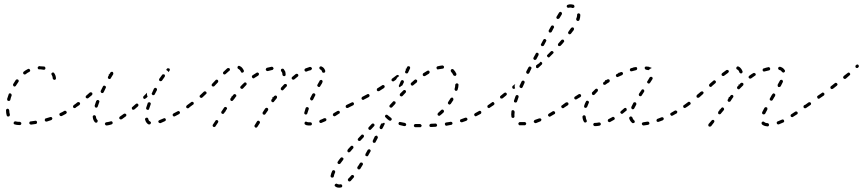

<svg xmlns="http://www.w3.org/2000/svg" viewBox="-20 -571 4010 892"><path d="M69 10H72Q75 10 77 8Q79 6 79 3Q79 1 79 0Q78 -1 77 -2Q76 -3 75 -4Q73 -5 72 -5H69Q60 -5 53 -7Q50 -8 47 -6Q44 -5 44 -2Q43 -1 43 1Q43 2 44 4Q45 5 46 6Q47 7 48 7Q58 10 69 10ZM149 4Q150 3 151 2Q152 0 152 -1Q152 -2 152 -4Q152 -7 149 -9Q147 -11 144 -10Q133 -9 123 -7Q119 -7 118 -5Q116 -2 116 1Q116 2 117 4Q118 5 119 6Q120 7 121 7Q123 8 124 8Q135 6 146 5Q147 4 149 4ZM222 -17Q224 -19 223 -22Q222 -25 219 -27Q216 -28 213 -27Q203 -24 193 -21Q192 -20 190 -20Q189 -19 189 -17Q188 -16 188 -15Q187 -13 188 -12Q189 -9 191 -7Q194 -6 197 -6Q208 -9 218 -13Q221 -14 222 -17ZM15 -30Q17 -29 20 -30Q23 -30 25 -33Q26 -36 26 -39Q23 -48 23 -58Q22 -62 20 -64Q18 -66 15 -66Q13 -65 12 -65Q11 -64 10 -63Q9 -62 8 -61Q8 -59 8 -58Q8 -45 11 -35Q12 -32 15 -30ZM288 -44Q289 -45 290 -47Q290 -48 290 -50Q290 -51 289 -52Q288 -55 285 -56Q282 -57 279 -56Q270 -50 260 -46Q257 -45 256 -42Q255 -39 257 -36Q258 -33 261 -32Q264 -31 267 -32Q277 -37 286 -42Q288 -43 288 -44ZM335 -76Q336 -79 334 -81Q333 -83 332 -83Q331 -84 329 -84Q328 -85 326 -84Q325 -84 324 -83L322 -82Q320 -80 319 -77Q319 -74 320 -72Q321 -70 323 -70Q324 -69 325 -69Q327 -68 328 -69Q330 -69 331 -70L332 -71Q335 -73 335 -76ZM14 -105Q16 -103 19 -102Q20 -102 22 -102Q23 -102 25 -103Q26 -104 27 -105Q28 -106 28 -107Q30 -117 34 -127Q35 -130 33 -133Q32 -136 29 -137Q28 -137 26 -137Q25 -137 23 -137Q22 -136 21 -135Q20 -134 20 -132Q16 -122 13 -111Q13 -108 14 -105ZM41 -175Q41 -172 44 -170Q45 -169 47 -169Q48 -169 50 -169Q51 -170 52 -171Q54 -172 54 -173Q60 -182 66 -191Q66 -192 67 -193Q67 -195 67 -196Q67 -198 66 -199Q65 -200 64 -201Q61 -203 58 -202Q55 -202 53 -199Q47 -190 41 -180Q40 -178 41 -175ZM232 -231Q231 -234 228 -234Q224 -235 222 -233Q219 -232 219 -229Q218 -226 220 -223Q223 -218 224 -214Q225 -210 225 -207Q225 -204 228 -202Q230 -200 233 -200Q236 -200 238 -202Q240 -204 240 -207Q240 -212 238 -219Q236 -225 232 -231ZM87 -233Q87 -230 89 -228Q89 -227 91 -226Q92 -225 93 -225Q95 -225 96 -225Q98 -225 99 -226Q107 -233 116 -237Q119 -239 120 -241Q121 -244 119 -247Q118 -250 115 -251Q112 -252 109 -250Q99 -245 90 -238Q88 -236 87 -233ZM162 -264Q159 -263 157 -261Q155 -259 155 -256Q155 -253 157 -251Q159 -248 163 -249Q165 -249 168 -249Q175 -248 182 -247Q185 -246 188 -248Q191 -250 191 -253Q191 -254 191 -256Q191 -257 190 -258Q189 -260 188 -261Q187 -261 185 -262Q177 -263 168 -263Q165 -264 162 -264Z M503 3Q504 0 503 -3Q503 -4 502 -5Q501 -6 499 -7Q498 -8 496 -8Q495 -8 494 -7Q483 -4 474 -3Q473 -3 471 -2Q470 -1 469 0Q468 1 468 2Q467 4 467 5Q468 8 470 10Q473 12 476 12Q486 11 498 7Q501 6 503 3ZM660 -2Q663 3 670 7Q672 7 673 7Q675 7 676 7Q677 6 679 5Q680 4 680 3Q682 0 681 -3Q679 -6 677 -7Q673 -9 672 -11Q671 -11 671 -12Q671 -12 671 -12Q671 -12 671 -13Q671 -13 671 -13Q669 -16 669 -19Q668 -22 665 -24Q663 -25 660 -24Q657 -24 655 -21Q653 -18 654 -15Q655 -11 657 -7Q658 -5 660 -2ZM750 -12Q751 -15 750 -18Q750 -19 748 -20Q747 -21 746 -22Q745 -22 743 -22Q742 -22 740 -21Q730 -17 721 -13Q718 -12 716 -9Q715 -7 716 -4Q717 -2 718 -1Q719 0 720 0Q722 1 723 1Q725 1 726 1Q735 -3 746 -8Q749 -9 750 -12ZM427 -1Q430 -1 432 -3Q433 -4 433 -6Q434 -7 434 -9Q434 -10 434 -11Q433 -13 432 -14Q426 -20 426 -29Q425 -32 423 -34Q420 -36 417 -36Q416 -35 415 -35Q413 -34 412 -33Q411 -32 411 -30Q410 -29 411 -27Q412 -13 421 -3Q423 -1 427 -1ZM566 -32Q567 -33 567 -35Q567 -36 567 -38Q566 -39 566 -40Q564 -43 561 -43Q558 -44 555 -42Q546 -35 538 -30Q536 -29 536 -28Q535 -27 534 -25Q534 -24 534 -22Q535 -21 535 -19Q537 -17 540 -16Q543 -16 546 -17Q555 -23 564 -30Q565 -31 566 -32ZM816 -46Q817 -49 815 -51Q814 -53 813 -54Q812 -54 811 -55Q809 -55 808 -55Q806 -55 805 -54Q796 -49 786 -44Q785 -43 784 -42Q783 -41 782 -39Q782 -38 782 -36Q782 -35 783 -34Q785 -31 787 -30Q790 -29 793 -31Q803 -36 812 -41Q815 -43 816 -46ZM660 -64Q661 -62 664 -61Q666 -60 667 -61Q669 -61 670 -61Q671 -62 672 -63Q673 -65 673 -66Q676 -75 680 -86Q681 -89 680 -92Q678 -95 675 -96Q674 -96 672 -96Q671 -96 670 -95Q668 -95 667 -94Q666 -93 666 -91Q662 -80 659 -70Q658 -67 660 -64ZM623 -80Q623 -81 623 -82Q623 -84 623 -85Q622 -87 621 -88Q619 -90 616 -90Q613 -90 611 -88Q603 -81 595 -74Q594 -73 593 -72Q592 -70 592 -69Q592 -67 593 -66Q593 -64 594 -63Q596 -61 599 -61Q602 -61 605 -63Q613 -70 621 -77Q622 -78 623 -80ZM862 -76Q863 -79 861 -81Q860 -83 859 -83Q858 -84 856 -84Q855 -85 853 -84Q852 -84 851 -83L848 -81Q845 -79 845 -76Q844 -73 846 -71Q847 -70 848 -69Q849 -68 851 -68Q852 -67 854 -68Q855 -68 857 -69L859 -71Q862 -73 862 -76ZM351 -86Q352 -87 352 -88Q352 -90 352 -91Q352 -93 351 -94Q349 -96 346 -97Q343 -97 340 -96Q332 -89 323 -83Q320 -81 320 -78Q319 -75 321 -73Q323 -70 326 -70Q329 -69 331 -71Q340 -77 349 -83Q350 -84 351 -86ZM421 -75Q422 -72 425 -71Q428 -70 431 -72Q433 -73 434 -76Q437 -86 441 -96Q442 -98 442 -99Q442 -101 441 -102Q441 -103 440 -104Q439 -105 437 -106Q434 -107 431 -106Q429 -104 427 -102Q423 -91 420 -81Q419 -78 421 -75ZM650 -112Q648 -112 647 -113Q645 -116 645 -119Q645 -122 647 -124Q655 -132 662 -139Q662 -140 662 -140Q663 -140 663 -140Q663 -139 663 -138Q662 -132 664 -126Q665 -124 666 -122Q663 -119 660 -116Q660 -116 660 -116Q656 -114 653 -111Q653 -111 653 -111Q653 -111 653 -111Q651 -111 650 -112ZM409 -132Q409 -133 409 -134Q410 -136 409 -137Q409 -139 408 -140Q406 -142 402 -142Q399 -143 397 -141Q389 -134 381 -127Q380 -126 379 -125Q378 -123 378 -122Q378 -120 378 -119Q379 -117 380 -116Q382 -114 385 -114Q388 -113 390 -115Q399 -122 407 -129Q408 -130 409 -132ZM685 -134Q687 -131 689 -129Q691 -129 692 -129Q694 -129 695 -129Q696 -130 698 -131Q699 -132 699 -133Q704 -143 709 -152Q710 -155 709 -158Q708 -161 705 -162Q704 -163 702 -163Q701 -163 700 -163Q698 -162 697 -161Q696 -160 695 -159Q690 -149 686 -139Q684 -137 685 -134ZM448 -144Q449 -141 452 -139Q455 -138 458 -139Q460 -140 462 -143Q466 -152 471 -162Q473 -165 472 -168Q471 -171 468 -172Q465 -174 462 -173Q459 -172 458 -169Q453 -159 448 -149Q447 -147 448 -144ZM719 -202Q719 -201 719 -199Q719 -198 720 -197Q721 -196 722 -195Q725 -193 728 -194Q731 -194 733 -197Q737 -203 745 -214Q746 -215 746 -217Q747 -218 746 -220Q746 -221 746 -222Q745 -224 744 -225Q741 -226 738 -226Q735 -226 733 -223Q725 -212 720 -205Q719 -204 719 -202ZM485 -226Q485 -224 486 -222L482 -215Q481 -212 481 -209Q482 -206 485 -205Q488 -203 491 -204Q494 -205 495 -208L506 -226Q507 -229 506 -232Q506 -235 503 -237Q500 -238 497 -237Q494 -236 493 -234L488 -226Q487 -226 485 -226ZM760 -254Q763 -254 766 -253Q767 -252 768 -251Q769 -249 769 -248Q769 -246 769 -245Q768 -243 767 -242Q765 -239 763 -236Q761 -240 757 -243Q754 -245 752 -246Q753 -248 755 -251Q757 -254 760 -254Z M1188 -2Q1188 -3 1187 -5Q1187 -6 1186 -7Q1185 -9 1184 -9Q1181 -11 1178 -10Q1175 -9 1174 -7L1163 11Q1162 12 1162 13Q1162 15 1162 16Q1163 18 1164 19Q1164 20 1166 21Q1168 23 1171 22Q1174 21 1176 18L1187 1Q1187 0 1188 -2ZM994 -5Q995 -6 994 -7Q994 -9 993 -10Q992 -11 991 -12Q989 -14 985 -13Q982 -13 981 -10Q973 1 969 8Q967 10 968 13Q968 16 971 18Q972 19 973 19Q975 20 976 19Q978 19 979 18Q980 18 981 16Q986 9 993 -2Q994 -3 994 -5ZM1422 12Q1424 12 1425 11Q1426 11 1427 10Q1428 8 1429 7Q1429 6 1429 4Q1429 1 1427 -1Q1424 -3 1421 -3Q1417 -3 1413 -3Q1409 -3 1407 -4Q1404 -6 1401 -6Q1398 -6 1396 -3Q1395 -2 1395 -1Q1394 1 1395 2Q1395 4 1395 5Q1396 6 1397 7Q1403 12 1413 12Q1418 12 1422 12ZM1496 -12Q1497 -15 1496 -18Q1496 -19 1494 -20Q1493 -21 1492 -22Q1491 -22 1489 -22Q1488 -22 1486 -22Q1477 -17 1468 -14Q1465 -13 1464 -10Q1462 -7 1464 -4Q1464 -3 1465 -2Q1466 -1 1467 0Q1469 0 1470 0Q1472 1 1473 0Q1482 -4 1492 -8Q1495 -9 1496 -12ZM1559 -47Q1559 -50 1558 -53Q1557 -54 1556 -55Q1555 -56 1553 -56Q1552 -57 1550 -56Q1549 -56 1547 -55Q1538 -50 1530 -45Q1529 -44 1528 -43Q1527 -42 1527 -40Q1526 -39 1526 -37Q1527 -36 1527 -35Q1529 -32 1532 -31Q1535 -30 1538 -32Q1546 -37 1555 -43Q1558 -44 1559 -47ZM1226 -61Q1226 -63 1226 -64Q1225 -66 1225 -67Q1224 -68 1223 -69Q1220 -71 1217 -70Q1214 -69 1212 -67L1201 -50Q1199 -47 1200 -44Q1200 -41 1203 -39Q1206 -38 1209 -38Q1212 -39 1213 -41L1225 -58Q1225 -60 1226 -61ZM1394 -43Q1396 -40 1399 -39Q1400 -39 1402 -39Q1403 -39 1405 -40Q1406 -41 1407 -42Q1408 -43 1408 -45Q1411 -53 1414 -63Q1415 -65 1415 -66Q1415 -68 1414 -69Q1414 -70 1413 -71Q1411 -72 1410 -73Q1407 -74 1404 -73Q1401 -72 1400 -69Q1396 -58 1394 -49Q1393 -46 1394 -43ZM1027 -52Q1028 -53 1028 -54Q1028 -54 1028 -55L1033 -63Q1035 -65 1035 -68Q1034 -72 1031 -73Q1029 -75 1026 -74Q1023 -74 1021 -71L1009 -53Q1007 -51 1008 -48Q1008 -45 1011 -43Q1012 -42 1014 -42Q1015 -41 1017 -42Q1018 -42 1019 -43Q1021 -44 1021 -45L1026 -52Q1027 -52 1027 -52ZM1600 -73Q1601 -74 1601 -76Q1602 -77 1601 -79Q1601 -80 1600 -81Q1598 -84 1595 -84Q1592 -85 1590 -83H1589Q1588 -82 1587 -81Q1586 -79 1586 -78Q1586 -77 1586 -75Q1586 -74 1587 -72Q1589 -70 1592 -69Q1595 -69 1598 -70V-71Q1599 -72 1600 -73ZM880 -89Q881 -93 879 -95Q878 -96 877 -97Q876 -98 874 -98Q873 -98 871 -98Q870 -98 869 -97Q859 -90 850 -83Q848 -82 848 -81Q847 -80 847 -78Q846 -77 847 -75Q847 -74 848 -73Q850 -70 853 -70Q856 -69 858 -71Q868 -78 877 -85Q880 -86 880 -89ZM1267 -118Q1267 -119 1267 -121Q1267 -122 1266 -124Q1266 -125 1264 -126Q1263 -127 1262 -127Q1260 -128 1259 -127Q1257 -127 1256 -126Q1255 -126 1254 -125Q1252 -122 1249 -119Q1247 -119 1245 -119Q1245 -119 1245 -118Q1245 -118 1245 -118Q1245 -116 1246 -114Q1244 -111 1241 -108Q1240 -106 1240 -103Q1240 -100 1243 -98Q1244 -97 1246 -96Q1247 -96 1249 -96Q1250 -97 1251 -97Q1253 -98 1253 -99Q1260 -108 1266 -115Q1267 -117 1267 -118ZM1078 -124Q1078 -126 1078 -127Q1078 -129 1077 -130Q1076 -131 1075 -132Q1073 -134 1069 -134Q1066 -133 1064 -131Q1062 -127 1059 -124Q1057 -124 1056 -124Q1056 -122 1056 -121Q1054 -117 1051 -114Q1050 -112 1050 -111Q1050 -109 1050 -108Q1050 -107 1051 -105Q1051 -104 1053 -103Q1055 -101 1058 -102Q1061 -102 1063 -105Q1070 -113 1076 -122Q1077 -123 1078 -124ZM1421 -110Q1422 -107 1425 -105Q1426 -105 1428 -104Q1429 -104 1430 -105Q1432 -105 1433 -106Q1434 -107 1435 -109Q1439 -117 1444 -127Q1446 -129 1445 -132Q1444 -135 1441 -137Q1440 -137 1438 -138Q1437 -138 1435 -137Q1434 -137 1433 -136Q1432 -135 1431 -134Q1426 -124 1421 -115Q1420 -113 1421 -110ZM939 -136Q940 -137 940 -139Q940 -140 939 -142Q939 -143 938 -144Q936 -146 933 -147Q930 -147 927 -145Q919 -137 910 -129Q909 -128 908 -127Q907 -126 907 -124Q907 -123 908 -121Q908 -120 909 -119Q911 -117 914 -116Q917 -116 920 -118Q929 -126 937 -134Q938 -135 939 -136ZM1313 -171Q1313 -172 1313 -174Q1313 -175 1313 -177Q1312 -178 1311 -179Q1309 -181 1306 -181Q1302 -181 1300 -179Q1293 -172 1286 -164Q1285 -163 1285 -161Q1284 -160 1284 -158Q1285 -157 1285 -155Q1286 -154 1287 -153Q1289 -151 1292 -151Q1295 -151 1297 -154Q1304 -161 1311 -169Q1312 -170 1313 -171ZM1126 -181Q1126 -184 1124 -186Q1123 -187 1122 -188Q1120 -188 1119 -188Q1117 -188 1116 -188Q1115 -187 1114 -186Q1106 -179 1098 -170Q1096 -168 1096 -165Q1096 -162 1099 -160Q1101 -158 1104 -158Q1107 -158 1109 -160Q1117 -168 1124 -176Q1126 -178 1126 -181ZM1463 -192 1455 -178Q1454 -177 1454 -175Q1454 -174 1454 -172Q1455 -171 1456 -170Q1457 -168 1458 -168Q1461 -166 1464 -167Q1467 -168 1468 -171L1476 -184Q1477 -187 1478 -189Q1479 -192 1479 -194Q1478 -197 1475 -199Q1473 -200 1472 -200Q1470 -200 1469 -199Q1468 -199 1467 -198Q1465 -197 1465 -196Q1464 -194 1463 -192ZM994 -193Q994 -197 992 -199Q990 -201 986 -201Q983 -201 981 -198Q973 -189 965 -181Q964 -180 964 -179Q963 -178 963 -176Q963 -175 964 -173Q964 -172 965 -171Q968 -169 971 -169Q974 -169 976 -171Q984 -179 992 -188Q994 -190 994 -193ZM1365 -217Q1366 -218 1366 -219Q1366 -221 1366 -222Q1366 -224 1365 -225Q1363 -228 1360 -228Q1357 -229 1354 -227Q1346 -221 1338 -214Q1337 -213 1336 -212Q1335 -210 1335 -209Q1335 -207 1335 -206Q1336 -205 1337 -203Q1339 -201 1342 -201Q1345 -200 1347 -202Q1355 -209 1363 -215Q1364 -215 1365 -217ZM1183 -225Q1184 -228 1182 -231Q1180 -233 1177 -234Q1174 -235 1172 -233Q1163 -227 1153 -221Q1151 -219 1150 -216Q1150 -213 1152 -210Q1153 -209 1154 -208Q1155 -207 1157 -207Q1158 -207 1160 -207Q1161 -208 1162 -209Q1171 -215 1180 -220Q1182 -222 1183 -225ZM1292 -225Q1292 -222 1294 -220Q1297 -217 1300 -217Q1301 -217 1303 -218Q1304 -218 1305 -219Q1306 -220 1307 -222Q1307 -223 1307 -225Q1307 -225 1307 -225Q1307 -232 1305 -239Q1302 -245 1298 -250Q1296 -252 1293 -252Q1289 -252 1287 -250Q1285 -248 1285 -245Q1285 -241 1287 -239Q1292 -234 1292 -225Q1292 -225 1292 -225ZM1048 -246Q1049 -250 1047 -252Q1045 -255 1042 -255Q1039 -255 1036 -254Q1028 -247 1018 -237Q1016 -235 1016 -232Q1016 -229 1018 -227Q1020 -225 1023 -225Q1026 -225 1028 -227Q1038 -236 1045 -242Q1048 -243 1048 -246ZM1476 -239Q1476 -237 1477 -236Q1478 -235 1479 -234Q1481 -233 1482 -233Q1484 -233 1485 -233Q1487 -233 1488 -234Q1489 -235 1490 -236Q1491 -237 1491 -239Q1491 -240 1491 -242Q1489 -249 1485 -254Q1481 -259 1474 -262Q1473 -263 1471 -263Q1470 -263 1468 -262Q1467 -262 1466 -261Q1465 -260 1464 -258Q1463 -255 1464 -253Q1465 -250 1468 -248Q1471 -247 1473 -245Q1475 -242 1476 -239ZM1100 -236Q1101 -234 1102 -234Q1104 -233 1105 -233Q1107 -233 1108 -234Q1111 -235 1112 -237Q1114 -240 1113 -243Q1110 -250 1105 -256Q1101 -261 1094 -264Q1091 -266 1088 -265Q1085 -264 1084 -261Q1083 -259 1083 -258Q1083 -256 1084 -255Q1084 -254 1085 -252Q1086 -251 1087 -251Q1095 -247 1099 -238Q1099 -237 1100 -236ZM1428 -249Q1430 -252 1429 -255Q1428 -256 1427 -257Q1426 -258 1425 -259Q1424 -260 1422 -260Q1421 -260 1419 -260Q1409 -257 1399 -253Q1396 -251 1395 -249Q1394 -246 1395 -243Q1396 -241 1397 -240Q1398 -239 1399 -239Q1401 -238 1402 -238Q1404 -238 1405 -239Q1414 -243 1424 -245Q1426 -246 1428 -249ZM1249 -249Q1251 -251 1251 -254Q1250 -257 1248 -259Q1245 -261 1242 -261Q1231 -259 1220 -256Q1217 -255 1216 -252Q1214 -249 1215 -246Q1216 -243 1219 -242Q1222 -240 1225 -241Q1235 -244 1245 -246Q1248 -246 1249 -249Z M1551 285Q1549 285 1546 283Q1545 282 1543 282Q1542 282 1540 283Q1539 283 1538 284Q1537 285 1536 286Q1534 289 1535 292Q1536 295 1539 296Q1543 299 1547 300Q1552 301 1556 301Q1560 301 1564 300Q1566 300 1567 299Q1568 298 1569 297Q1570 296 1570 294Q1570 293 1570 291Q1569 288 1567 286Q1564 285 1561 285Q1558 286 1556 286Q1554 286 1551 285ZM1596 265Q1596 268 1599 270Q1600 271 1601 272Q1602 272 1604 272Q1605 272 1607 271Q1608 271 1609 270Q1616 263 1623 254Q1624 253 1625 251Q1625 250 1625 248Q1625 247 1624 246Q1623 244 1622 243Q1620 241 1617 242Q1614 242 1612 244Q1605 253 1598 259Q1596 262 1596 265ZM1537 227Q1537 226 1537 224Q1536 223 1535 222Q1534 221 1533 220Q1530 219 1527 220Q1524 221 1523 224Q1518 235 1516 245Q1515 248 1517 251Q1519 254 1522 254Q1524 254 1525 254Q1526 254 1528 253Q1529 252 1530 251Q1531 250 1531 248Q1532 240 1537 230Q1537 229 1537 227ZM1640 210Q1641 213 1643 215Q1644 216 1646 216Q1647 216 1649 216Q1650 216 1652 215Q1653 214 1654 213Q1659 204 1665 195Q1667 193 1666 190Q1665 186 1663 185Q1661 184 1660 184Q1658 184 1657 184Q1655 184 1654 185Q1653 186 1652 187Q1647 196 1641 204Q1639 207 1640 210ZM1575 170Q1576 168 1576 167Q1576 165 1575 164Q1574 163 1573 162Q1570 160 1567 160Q1564 160 1562 163Q1555 171 1550 179Q1549 181 1548 182Q1548 184 1548 185Q1549 186 1549 188Q1550 189 1551 190Q1554 192 1557 191Q1560 191 1562 188Q1567 181 1574 172Q1575 171 1575 170ZM1677 150Q1678 153 1681 154Q1682 155 1684 155Q1685 155 1687 155Q1688 155 1689 154Q1690 153 1691 151L1701 133Q1703 131 1702 128Q1701 125 1698 123Q1696 122 1693 123Q1690 123 1688 126L1678 144Q1677 147 1677 150ZM1608 133 1620 119Q1623 117 1622 113Q1622 110 1620 108Q1618 106 1615 106Q1611 106 1609 109L1596 123V124Q1595 125 1594 127Q1594 128 1594 129Q1594 131 1594 132Q1595 134 1596 135Q1598 137 1601 137Q1605 136 1607 134ZM1712 88Q1712 90 1715 92Q1717 93 1718 93Q1720 93 1721 92Q1722 92 1724 91Q1725 90 1725 89L1735 70Q1736 68 1735 65Q1734 62 1732 60Q1730 60 1729 59Q1727 59 1726 60Q1724 60 1723 61Q1722 62 1721 63L1712 82Q1711 85 1712 88ZM1671 62Q1671 58 1669 56Q1666 54 1663 54Q1660 54 1658 57L1644 72Q1642 74 1642 77Q1642 80 1644 82Q1647 84 1650 84Q1653 84 1655 82L1669 67Q1671 65 1671 62ZM1720 10Q1720 7 1718 5Q1717 4 1715 3Q1714 3 1713 3Q1711 3 1710 3Q1708 4 1707 5L1693 20Q1691 22 1691 25Q1691 28 1693 30Q1696 33 1699 33Q1702 32 1704 30L1718 15Q1720 13 1720 10ZM1745 16 1744 18Q1743 21 1744 24Q1745 27 1747 28Q1749 29 1750 29Q1752 29 1753 29Q1755 28 1756 27Q1757 26 1757 25L1759 22L1767 6Q1767 5 1767 4Q1767 2 1767 1Q1765 0 1764 -1Q1762 0 1760 1Q1756 3 1751 3ZM1922 20H1931Q1933 20 1934 20Q1935 19 1936 18Q1937 17 1938 16Q1939 14 1939 13Q1939 10 1936 8Q1934 5 1931 5H1922Q1916 5 1910 5Q1909 5 1907 6Q1906 6 1905 7Q1904 8 1903 10Q1903 11 1903 12Q1902 16 1905 18Q1907 20 1910 20Q1916 20 1922 20ZM2006 17Q2008 17 2009 16Q2010 14 2010 13Q2011 12 2011 10Q2010 7 2008 5Q2006 3 2003 3Q1993 4 1982 4Q1980 4 1979 5Q1978 6 1977 7Q1976 8 1975 9Q1975 11 1975 12Q1975 14 1975 15Q1976 16 1977 17Q1978 18 1980 19Q1981 19 1982 19Q1993 19 2004 18Q2005 18 2006 17ZM1864 14Q1866 12 1867 9Q1867 7 1867 6Q1866 4 1865 3Q1865 2 1863 1Q1862 0 1861 0Q1850 -2 1841 -4Q1838 -5 1835 -4Q1832 -2 1832 1Q1831 2 1831 4Q1832 5 1832 6Q1833 8 1834 9Q1835 10 1837 10Q1847 13 1858 15Q1861 15 1864 14ZM2081 6Q2083 4 2082 1Q2082 -1 2081 -2Q2080 -3 2079 -4Q2078 -5 2076 -5Q2075 -6 2073 -5Q2063 -3 2053 -2Q2050 -2 2048 1Q2046 3 2047 7Q2047 8 2048 9Q2048 11 2049 11Q2051 12 2052 13Q2054 13 2055 13Q2066 11 2076 9Q2079 9 2081 6ZM2149 -12Q2150 -13 2151 -14Q2152 -15 2152 -17Q2152 -18 2151 -20Q2150 -23 2147 -24Q2144 -25 2141 -24Q2132 -20 2122 -17Q2121 -17 2119 -16Q2118 -15 2118 -14Q2117 -12 2117 -11Q2117 -9 2117 -8Q2118 -5 2121 -4Q2124 -2 2127 -3Q2137 -6 2147 -10Q2148 -11 2149 -12ZM1794 -10Q1797 -11 1798 -13Q1799 -15 1800 -16Q1800 -18 1800 -19Q1799 -21 1798 -22Q1798 -23 1796 -24Q1788 -30 1781 -36Q1779 -38 1776 -38Q1773 -39 1771 -36Q1770 -35 1769 -34Q1769 -33 1769 -31Q1768 -30 1769 -28Q1770 -27 1771 -26Q1778 -18 1788 -11Q1791 -10 1794 -10ZM2215 -44Q2216 -46 2216 -47Q2216 -48 2216 -50Q2216 -51 2215 -53Q2214 -55 2211 -56Q2208 -57 2205 -55Q2196 -50 2187 -45Q2186 -44 2185 -43Q2184 -42 2183 -41Q2183 -39 2183 -38Q2183 -36 2184 -35Q2185 -32 2188 -31Q2191 -30 2194 -32Q2203 -37 2213 -42Q2214 -43 2215 -44ZM2013 -41Q2012 -38 2014 -36Q2015 -34 2017 -34Q2018 -33 2019 -33Q2021 -33 2022 -33Q2024 -34 2025 -35Q2033 -41 2041 -49Q2042 -50 2042 -51Q2043 -53 2043 -54Q2043 -56 2042 -57Q2042 -58 2041 -59Q2039 -62 2035 -62Q2032 -62 2030 -60Q2023 -53 2015 -46Q2013 -44 2013 -41ZM2259 -76Q2260 -79 2258 -81Q2257 -83 2256 -83Q2255 -84 2253 -84Q2252 -85 2250 -84Q2249 -84 2248 -83H2247Q2245 -81 2244 -78Q2244 -75 2245 -72Q2246 -71 2248 -70Q2249 -70 2250 -69Q2252 -69 2253 -69Q2255 -70 2256 -71Q2259 -73 2259 -76ZM1624 -86Q1625 -89 1624 -92Q1623 -93 1622 -94Q1621 -95 1620 -96Q1618 -96 1617 -96Q1615 -96 1614 -95L1591 -84Q1588 -82 1587 -79Q1586 -76 1587 -74Q1588 -72 1589 -71Q1590 -70 1592 -70Q1593 -69 1595 -70Q1596 -70 1597 -70L1621 -82Q1623 -83 1624 -86ZM1818 -94Q1818 -97 1816 -99Q1815 -100 1813 -100Q1812 -101 1810 -101Q1809 -101 1807 -100Q1806 -100 1805 -98L1791 -83Q1789 -81 1789 -78Q1789 -75 1791 -73Q1793 -72 1794 -71Q1795 -71 1797 -71Q1798 -71 1800 -71Q1801 -72 1802 -73L1816 -88Q1818 -90 1818 -94ZM2061 -94Q2060 -93 2061 -91Q2061 -90 2062 -89Q2063 -87 2064 -87Q2066 -85 2069 -85Q2072 -86 2074 -88Q2080 -97 2086 -106Q2087 -109 2086 -112Q2086 -115 2083 -117Q2082 -117 2080 -118Q2079 -118 2077 -117Q2076 -117 2075 -116Q2073 -115 2073 -114Q2068 -105 2062 -97Q2061 -96 2061 -94ZM1695 -122Q1696 -123 1697 -125Q1697 -126 1697 -127Q1697 -129 1696 -130Q1695 -133 1692 -134Q1689 -135 1686 -133L1663 -121Q1660 -119 1660 -116Q1659 -113 1660 -111Q1662 -108 1665 -107Q1668 -106 1670 -108L1693 -120Q1694 -121 1695 -122ZM1866 -143Q1867 -144 1866 -146Q1866 -147 1866 -148Q1865 -150 1864 -151Q1862 -153 1859 -153Q1856 -153 1854 -151Q1846 -143 1839 -136Q1837 -133 1837 -130Q1837 -127 1840 -125Q1842 -123 1845 -123Q1848 -123 1850 -125Q1857 -133 1864 -140Q1865 -141 1866 -143ZM1767 -167Q1768 -170 1766 -173Q1764 -175 1761 -176Q1758 -177 1756 -175Q1745 -168 1734 -161Q1731 -160 1731 -157Q1730 -154 1731 -151Q1733 -148 1736 -147Q1739 -147 1742 -148Q1753 -155 1764 -162Q1766 -164 1767 -167ZM2093 -153Q2094 -150 2097 -149Q2099 -149 2100 -149Q2102 -149 2103 -150Q2104 -151 2105 -152Q2106 -153 2106 -154Q2110 -166 2110 -176Q2110 -178 2110 -179Q2109 -181 2108 -182Q2107 -183 2106 -183Q2105 -184 2103 -184Q2100 -184 2098 -182Q2095 -180 2095 -177Q2095 -168 2092 -158Q2091 -155 2093 -153ZM1834 -175 1842 -194Q1843 -195 1844 -197Q1845 -198 1846 -198Q1847 -199 1849 -199Q1850 -199 1852 -198Q1855 -197 1856 -194Q1857 -191 1856 -188L1849 -174Q1848 -173 1847 -173Q1842 -171 1838 -166Q1837 -166 1837 -166Q1834 -167 1833 -170Q1832 -173 1834 -175ZM1918 -193Q1919 -197 1917 -199Q1915 -201 1912 -202Q1909 -202 1906 -200Q1898 -193 1890 -186Q1888 -184 1888 -181Q1888 -178 1890 -176Q1892 -173 1895 -173Q1898 -173 1900 -175Q1908 -182 1916 -188Q1918 -190 1918 -193ZM1828 -213Q1831 -215 1834 -217Q1834 -218 1834 -219Q1833 -219 1833 -220Q1831 -222 1828 -223Q1825 -223 1822 -221Q1812 -213 1802 -206Q1799 -204 1799 -201Q1798 -198 1800 -196Q1802 -193 1805 -193Q1808 -192 1810 -194Q1815 -197 1820 -201L1821 -203Q1824 -209 1828 -213ZM1976 -234Q1977 -237 1975 -239Q1975 -241 1973 -242Q1972 -242 1971 -243Q1969 -243 1968 -243Q1966 -243 1965 -242Q1956 -237 1947 -231Q1946 -230 1945 -229Q1944 -228 1944 -226Q1944 -225 1944 -223Q1944 -222 1945 -220Q1947 -218 1950 -217Q1953 -217 1955 -218Q1964 -224 1973 -229Q1975 -231 1976 -234ZM2088 -220Q2089 -219 2091 -219Q2092 -218 2094 -218Q2095 -218 2097 -219Q2099 -221 2100 -223Q2101 -226 2100 -229Q2095 -240 2087 -248Q2086 -249 2084 -250Q2083 -250 2081 -250Q2080 -250 2079 -250Q2077 -249 2076 -248Q2074 -246 2074 -243Q2074 -240 2076 -237Q2082 -231 2086 -222Q2087 -221 2088 -220ZM1864 -251Q1864 -251 1864 -251Q1864 -251 1864 -251Q1865 -249 1866 -247L1863 -240Q1861 -238 1862 -235Q1863 -232 1866 -230Q1868 -230 1869 -230Q1871 -230 1872 -230Q1873 -231 1875 -232Q1876 -233 1876 -234L1885 -253Q1886 -256 1885 -259Q1884 -262 1881 -263Q1878 -264 1875 -263Q1872 -262 1871 -259L1868 -252Q1866 -252 1864 -251ZM2041 -254Q2043 -257 2043 -260Q2043 -263 2040 -265Q2038 -267 2035 -267Q2025 -266 2013 -263Q2010 -262 2009 -260Q2007 -257 2008 -254Q2009 -251 2011 -249Q2014 -248 2017 -249Q2027 -251 2036 -252Q2039 -252 2041 -254Z M2418 11Q2419 11 2421 10Q2422 9 2423 8Q2424 7 2424 6Q2425 4 2425 3Q2424 0 2422 -2Q2420 -5 2417 -4Q2407 -4 2398 -4Q2397 -4 2396 -4Q2393 -4 2391 -2Q2389 0 2388 3Q2388 5 2389 6Q2389 8 2390 9Q2391 10 2393 11Q2394 11 2395 11Q2397 11 2398 11Q2408 11 2418 11ZM2494 -11Q2496 -14 2495 -17Q2494 -18 2493 -19Q2492 -20 2491 -21Q2489 -21 2488 -21Q2486 -21 2485 -21Q2475 -17 2465 -14Q2462 -13 2461 -10Q2459 -7 2460 -4Q2461 -3 2462 -2Q2463 -1 2464 0Q2465 1 2467 1Q2468 1 2470 1Q2480 -3 2490 -7Q2493 -8 2494 -11ZM2356 -29Q2356 -26 2359 -24Q2361 -23 2364 -23Q2366 -23 2367 -24Q2368 -25 2369 -26Q2370 -27 2370 -29Q2371 -30 2370 -32Q2370 -35 2370 -39Q2370 -44 2371 -51Q2371 -52 2370 -54Q2370 -55 2369 -56Q2368 -58 2367 -58Q2365 -59 2364 -59Q2361 -60 2358 -58Q2356 -56 2356 -53Q2355 -45 2355 -39Q2355 -34 2356 -29ZM2559 -45Q2560 -48 2558 -51Q2558 -52 2556 -53Q2555 -54 2554 -54Q2552 -55 2551 -55Q2549 -54 2548 -54Q2539 -48 2530 -43Q2529 -42 2528 -41Q2527 -40 2526 -38Q2526 -37 2526 -35Q2526 -34 2527 -33Q2529 -30 2532 -29Q2535 -28 2537 -30Q2546 -35 2556 -41Q2559 -42 2559 -45ZM2603 -73Q2604 -74 2604 -76Q2605 -77 2604 -79Q2604 -80 2603 -81Q2601 -84 2598 -84Q2595 -85 2593 -83L2591 -82Q2589 -81 2589 -80Q2588 -78 2587 -77Q2587 -75 2588 -74Q2588 -72 2589 -71Q2591 -69 2594 -68Q2597 -68 2599 -69L2601 -71Q2603 -72 2603 -73ZM2276 -85Q2277 -87 2277 -88Q2277 -90 2277 -91Q2276 -93 2275 -94Q2275 -95 2273 -96Q2272 -97 2271 -97Q2269 -97 2268 -97Q2266 -96 2265 -95Q2256 -89 2248 -83Q2246 -82 2246 -81Q2245 -80 2245 -78Q2244 -77 2245 -75Q2245 -74 2246 -73Q2248 -70 2251 -70Q2254 -69 2256 -71Q2265 -77 2274 -83Q2275 -84 2276 -85ZM2368 -101Q2368 -100 2368 -98Q2369 -97 2370 -96Q2371 -95 2373 -95Q2376 -94 2378 -95Q2381 -96 2382 -99Q2385 -109 2389 -119Q2390 -122 2389 -125Q2388 -128 2385 -129Q2382 -130 2379 -129Q2376 -127 2375 -124Q2371 -114 2368 -104Q2367 -103 2368 -101ZM2335 -133Q2335 -136 2333 -138Q2331 -141 2328 -141Q2325 -141 2322 -139L2306 -126Q2303 -124 2303 -121Q2303 -118 2304 -116Q2306 -113 2309 -113Q2313 -113 2315 -114L2332 -128Q2334 -130 2335 -133ZM2366 -158Q2363 -159 2361 -161Q2360 -162 2360 -164Q2359 -165 2360 -167Q2360 -168 2360 -169Q2361 -171 2362 -172L2374 -181Q2371 -176 2371 -171Q2371 -166 2373 -161L2372 -160Q2369 -158 2366 -158ZM2394 -167Q2395 -164 2398 -163Q2401 -161 2404 -162Q2407 -164 2408 -166L2417 -186Q2418 -189 2417 -192Q2416 -195 2413 -196Q2410 -197 2407 -196Q2404 -195 2403 -192L2394 -173Q2393 -170 2394 -167ZM2425 -233Q2426 -230 2429 -229Q2431 -227 2434 -228Q2437 -229 2439 -232L2448 -251Q2450 -254 2449 -257Q2448 -260 2445 -261Q2444 -262 2442 -262Q2441 -262 2439 -262Q2438 -261 2437 -260Q2435 -259 2435 -258L2425 -239Q2424 -236 2425 -233ZM2471 -267 2477 -272Q2481 -274 2485 -277Q2488 -280 2490 -283Q2491 -284 2491 -284Q2492 -284 2492 -284Q2494 -284 2495 -283Q2496 -282 2497 -281Q2500 -279 2499 -276Q2499 -273 2497 -271L2481 -256Q2480 -255 2479 -255Q2478 -254 2476 -254Q2475 -254 2474 -255Q2472 -255 2471 -256Q2471 -260 2470 -264Q2470 -264 2470 -265Q2470 -266 2470 -266Q2471 -267 2471 -267ZM2458 -298Q2459 -295 2462 -293Q2463 -293 2464 -293Q2466 -292 2467 -293Q2469 -293 2470 -294Q2471 -295 2472 -296L2482 -315Q2483 -318 2482 -321Q2482 -324 2479 -325Q2478 -326 2476 -326Q2475 -326 2473 -326Q2472 -326 2471 -325Q2469 -324 2469 -322L2459 -304Q2457 -301 2458 -298ZM2552 -327Q2552 -330 2549 -332Q2547 -334 2544 -334Q2541 -334 2539 -332L2524 -317Q2521 -315 2521 -312Q2521 -309 2524 -307Q2526 -304 2529 -304Q2532 -304 2534 -307L2549 -322Q2552 -324 2552 -327ZM2493 -362Q2494 -359 2496 -357Q2499 -356 2502 -357Q2505 -357 2507 -360L2517 -379Q2519 -381 2518 -384Q2517 -387 2514 -389Q2512 -390 2509 -390Q2506 -389 2504 -386L2494 -367Q2492 -365 2493 -362ZM2601 -380Q2601 -383 2599 -385Q2597 -388 2593 -387Q2590 -387 2588 -385Q2581 -377 2574 -369Q2572 -367 2572 -364Q2572 -361 2574 -358Q2577 -356 2580 -357Q2583 -357 2585 -359Q2593 -367 2599 -375Q2602 -377 2601 -380ZM2647 -438Q2646 -441 2644 -443Q2641 -444 2638 -444Q2635 -443 2633 -441Q2628 -433 2621 -424Q2619 -421 2619 -418Q2620 -415 2622 -413Q2625 -411 2628 -412Q2631 -412 2633 -415Q2640 -424 2646 -432Q2647 -435 2647 -438ZM2529 -425Q2530 -422 2533 -420Q2535 -419 2538 -420Q2541 -420 2543 -423L2553 -442Q2555 -444 2554 -447Q2553 -450 2551 -452Q2548 -453 2545 -453Q2542 -452 2540 -449L2530 -431Q2528 -428 2529 -425ZM2676 -502Q2676 -505 2673 -507Q2671 -510 2668 -509Q2665 -509 2663 -507Q2661 -505 2661 -502Q2661 -500 2661 -499Q2661 -493 2657 -484Q2656 -481 2658 -478Q2659 -475 2662 -474Q2665 -473 2668 -474Q2671 -476 2672 -478Q2676 -490 2676 -499Q2676 -501 2676 -502ZM2565 -488Q2566 -485 2568 -484Q2571 -482 2574 -483Q2577 -484 2579 -486Q2585 -497 2590 -504Q2591 -507 2591 -510Q2590 -513 2588 -514Q2586 -515 2585 -516Q2583 -516 2582 -516Q2580 -515 2579 -514Q2578 -514 2577 -512Q2572 -505 2566 -494Q2564 -491 2565 -488ZM2619 -549Q2617 -549 2616 -548Q2615 -547 2614 -546Q2613 -545 2613 -543Q2613 -542 2613 -540Q2614 -537 2616 -536Q2619 -534 2622 -535Q2625 -536 2629 -536Q2634 -536 2639 -534Q2642 -533 2645 -535Q2648 -536 2649 -539Q2649 -542 2648 -545Q2647 -548 2644 -549Q2637 -551 2629 -551Q2624 -551 2619 -549Z M2770 10Q2772 7 2771 4Q2771 2 2770 1Q2769 0 2768 -1Q2767 -2 2765 -2Q2764 -2 2762 -2Q2753 0 2744 0Q2742 0 2741 0Q2739 1 2738 2Q2737 3 2737 5Q2736 6 2736 7Q2736 11 2739 13Q2741 15 2744 15Q2754 15 2765 13Q2768 12 2770 10ZM2993 8Q2995 7 2996 6Q2996 5 2997 3Q2997 2 2997 0Q2996 -3 2994 -5Q2991 -6 2988 -6Q2978 -4 2969 -3Q2967 -3 2966 -2Q2965 -2 2964 -1Q2963 1 2962 2Q2962 3 2962 5Q2962 8 2965 10Q2967 12 2970 12Q2980 11 2991 9Q2992 9 2993 8ZM2922 1Q2926 1 2928 -2Q2928 -3 2929 -4Q2929 -6 2929 -7Q2929 -9 2928 -10Q2927 -11 2926 -12Q2920 -17 2918 -25Q2917 -28 2914 -29Q2911 -31 2909 -30Q2907 -29 2906 -28Q2905 -28 2904 -26Q2903 -25 2903 -23Q2903 -22 2903 -21Q2907 -8 2917 0Q2919 2 2922 1ZM2695 -3Q2696 -2 2697 -2Q2699 -1 2700 -2Q2702 -2 2703 -3Q2706 -4 2706 -7Q2707 -10 2705 -13Q2702 -19 2701 -29Q2701 -30 2700 -32Q2699 -33 2698 -34Q2697 -35 2696 -35Q2694 -36 2693 -36Q2690 -35 2688 -33Q2686 -31 2686 -28Q2687 -14 2693 -5Q2693 -4 2695 -3ZM2835 -16Q2836 -17 2836 -19Q2836 -20 2836 -22Q2836 -23 2835 -24Q2833 -27 2830 -28Q2827 -29 2825 -27Q2816 -22 2808 -18Q2806 -17 2805 -16Q2804 -15 2804 -13Q2803 -12 2804 -10Q2804 -9 2804 -8Q2806 -5 2809 -4Q2812 -3 2814 -4Q2823 -9 2832 -14Q2834 -15 2835 -16ZM3061 -14Q3063 -15 3063 -16Q3064 -18 3064 -19Q3064 -21 3063 -22Q3062 -25 3059 -26Q3056 -27 3053 -26Q3044 -22 3035 -19Q3033 -19 3032 -18Q3031 -17 3031 -15Q3030 -14 3030 -12Q3030 -11 3030 -9Q3031 -7 3034 -5Q3037 -4 3040 -5Q3049 -8 3059 -12Q3060 -13 3061 -14ZM3126 -48Q3127 -51 3126 -54Q3125 -55 3124 -56Q3123 -57 3121 -57Q3120 -58 3118 -58Q3117 -57 3115 -57Q3107 -52 3098 -47Q3095 -46 3094 -43Q3093 -40 3095 -37Q3096 -36 3097 -35Q3098 -34 3099 -33Q3101 -33 3102 -33Q3104 -33 3105 -34Q3114 -39 3123 -44Q3126 -45 3126 -48ZM2874 -44Q2872 -42 2869 -42Q2866 -42 2864 -45Q2863 -46 2862 -47Q2862 -49 2862 -50Q2862 -52 2863 -53Q2864 -54 2865 -55Q2872 -61 2880 -68Q2881 -69 2882 -69Q2884 -70 2885 -70Q2887 -70 2888 -69Q2889 -69 2890 -68Q2891 -64 2892 -60Q2892 -60 2892 -60Q2892 -59 2891 -58Q2891 -57 2890 -57Q2882 -50 2874 -44ZM2913 -71Q2912 -70 2913 -68Q2914 -67 2915 -66Q2916 -65 2917 -64Q2918 -63 2920 -63Q2921 -63 2923 -64Q2924 -64 2925 -65Q2926 -66 2927 -68Q2931 -76 2936 -85Q2937 -88 2936 -91Q2935 -94 2933 -95Q2931 -96 2930 -96Q2928 -96 2927 -96Q2925 -96 2924 -95Q2923 -94 2922 -92Q2917 -82 2913 -74Q2913 -73 2913 -71ZM3168 -73Q3169 -74 3169 -76Q3170 -77 3169 -79Q3169 -80 3168 -81Q3166 -84 3163 -84Q3160 -85 3158 -83H3157Q3156 -82 3155 -81Q3154 -79 3154 -78Q3154 -77 3154 -75Q3155 -74 3155 -72Q3157 -70 3160 -69Q3163 -69 3166 -71Q3168 -72 3168 -73ZM2607 -75 2618 -82Q2619 -83 2620 -84Q2621 -86 2621 -87Q2621 -88 2621 -90Q2621 -91 2620 -93Q2618 -95 2615 -96Q2612 -96 2609 -95L2598 -87L2593 -83Q2591 -82 2591 -81Q2590 -80 2590 -78Q2589 -77 2590 -75Q2590 -74 2591 -73Q2593 -70 2596 -70Q2599 -69 2601 -71ZM2694 -74Q2695 -71 2698 -70Q2701 -69 2704 -71Q2707 -72 2708 -75Q2711 -84 2715 -92Q2717 -95 2716 -98Q2715 -101 2712 -102Q2709 -104 2706 -103Q2703 -102 2702 -99Q2697 -90 2694 -80Q2693 -77 2694 -74ZM2680 -125Q2680 -128 2679 -131Q2677 -133 2674 -134Q2671 -135 2668 -133L2651 -122Q2649 -121 2648 -118Q2647 -115 2649 -112Q2650 -111 2651 -110Q2652 -109 2654 -109Q2655 -108 2657 -109Q2658 -109 2659 -110L2676 -120Q2679 -122 2680 -125ZM2948 -130Q2948 -127 2951 -125Q2952 -124 2954 -124Q2955 -124 2957 -124Q2958 -125 2959 -125Q2960 -126 2961 -127L2972 -144Q2974 -147 2973 -150Q2973 -153 2970 -155Q2969 -155 2967 -156Q2966 -156 2965 -156Q2963 -155 2962 -155Q2961 -154 2960 -152L2949 -136Q2947 -133 2948 -130ZM2730 -136Q2730 -133 2732 -131Q2733 -130 2735 -130Q2736 -129 2738 -129Q2739 -130 2740 -130Q2742 -131 2743 -132Q2749 -139 2756 -146Q2758 -148 2758 -152Q2758 -155 2756 -157Q2754 -159 2751 -159Q2748 -159 2746 -157Q2738 -149 2731 -142Q2729 -140 2730 -136ZM2791 -199Q2791 -199 2791 -199Q2791 -199 2791 -198Q2790 -196 2791 -194Q2788 -192 2785 -190Q2782 -188 2782 -185Q2781 -182 2783 -179Q2785 -177 2788 -177Q2791 -176 2793 -178Q2801 -184 2810 -189Q2812 -191 2813 -194Q2813 -197 2812 -200Q2810 -202 2807 -203Q2804 -203 2801 -202Q2798 -200 2795 -198Q2793 -198 2791 -199ZM2986 -191Q2986 -190 2986 -189Q2987 -187 2988 -186Q2988 -185 2990 -184Q2992 -182 2995 -183Q2998 -183 3000 -186Q3006 -195 3011 -203Q3013 -206 3012 -209Q3011 -212 3009 -213Q3006 -215 3003 -214Q3000 -214 2998 -211Q2993 -203 2988 -194Q2987 -193 2986 -191ZM2856 -234Q2856 -234 2855 -233Q2855 -233 2855 -233Q2853 -233 2852 -232Q2852 -231 2852 -230Q2849 -229 2845 -227Q2844 -227 2843 -225Q2842 -224 2842 -223Q2841 -221 2841 -220Q2841 -218 2842 -217Q2843 -216 2844 -215Q2845 -214 2846 -213Q2848 -213 2849 -213Q2851 -213 2852 -214Q2861 -218 2870 -222Q2873 -224 2874 -227Q2875 -229 2874 -232Q2872 -235 2870 -236Q2867 -237 2864 -236Q2860 -235 2857 -233Q2857 -233 2856 -234ZM2922 -257Q2922 -257 2922 -257Q2920 -257 2919 -256Q2919 -256 2919 -256Q2915 -255 2911 -254Q2909 -253 2907 -251Q2906 -248 2906 -245Q2907 -243 2908 -242Q2909 -241 2910 -240Q2911 -240 2913 -240Q2914 -239 2916 -240Q2926 -243 2935 -245Q2936 -245 2937 -246Q2939 -247 2939 -248Q2940 -249 2940 -251Q2941 -252 2940 -254Q2940 -257 2937 -259Q2934 -260 2931 -259Q2927 -259 2923 -258Q2923 -258 2922 -257ZM2977 -250Q2975 -253 2975 -256Q2976 -257 2976 -259Q2977 -260 2978 -261Q2980 -262 2981 -262Q2982 -262 2984 -262Q2988 -261 2992 -261Q2992 -261 2992 -261Q2994 -261 2995 -261Q2995 -261 2996 -260Q2996 -260 2997 -260Q2997 -259 2997 -259Q3001 -258 3005 -257Q3006 -257 3006 -256Q3007 -255 3008 -255Q3002 -253 2998 -249Q2995 -247 2993 -245Q2988 -246 2982 -247Q2979 -248 2977 -250Z M3299 -8Q3299 -11 3296 -13Q3295 -14 3294 -14Q3292 -14 3291 -14Q3289 -14 3288 -13Q3287 -13 3286 -11L3272 5Q3271 6 3271 8Q3270 9 3271 11Q3271 12 3271 14Q3272 15 3273 16Q3276 18 3279 17Q3282 17 3284 15L3297 -2Q3299 -5 3299 -8ZM3550 15Q3553 12 3553 9Q3553 8 3552 6Q3552 5 3551 4Q3550 3 3549 2Q3547 1 3546 1Q3536 1 3531 -4Q3530 -5 3528 -6Q3527 -6 3526 -6Q3524 -6 3523 -6Q3521 -5 3520 -4Q3518 -2 3518 1Q3518 4 3520 7Q3529 15 3545 16Q3548 17 3550 15ZM3623 -6Q3624 -9 3622 -12Q3622 -13 3621 -14Q3619 -15 3618 -16Q3617 -16 3615 -16Q3614 -16 3612 -15Q3602 -11 3593 -7Q3590 -6 3589 -4Q3588 -1 3589 2Q3589 4 3590 5Q3591 6 3592 6Q3594 7 3595 7Q3597 7 3598 7Q3608 3 3619 -2Q3622 -3 3623 -6ZM3685 -42Q3685 -43 3686 -44Q3686 -46 3686 -47Q3685 -49 3685 -50Q3683 -53 3680 -53Q3677 -54 3674 -52Q3665 -46 3656 -40Q3655 -39 3654 -38Q3653 -37 3653 -36Q3653 -34 3653 -33Q3653 -31 3654 -30Q3656 -27 3659 -27Q3662 -26 3664 -28Q3673 -33 3683 -40Q3684 -40 3685 -42ZM3521 -44Q3522 -41 3525 -40Q3528 -39 3531 -40Q3534 -41 3535 -43Q3539 -52 3545 -62Q3545 -64 3545 -65Q3546 -67 3545 -68Q3545 -69 3544 -71Q3543 -72 3542 -72Q3539 -74 3536 -73Q3533 -72 3531 -69Q3525 -58 3521 -50Q3520 -47 3521 -44ZM3339 -55 3343 -60Q3343 -61 3344 -62Q3344 -64 3344 -65Q3344 -67 3343 -68Q3342 -69 3341 -70Q3340 -71 3339 -72Q3337 -72 3336 -72Q3334 -72 3333 -71Q3332 -70 3331 -69L3327 -64L3325 -62Q3325 -62 3325 -62Q3324 -62 3324 -62Q3324 -61 3323 -61L3322 -60Q3323 -59 3323 -59L3317 -52Q3316 -49 3316 -46Q3316 -43 3319 -41Q3320 -40 3321 -40Q3323 -40 3324 -40Q3326 -40 3327 -41Q3328 -41 3329 -43ZM3729 -76Q3730 -79 3728 -81Q3727 -83 3726 -83Q3725 -84 3723 -84Q3722 -85 3720 -84Q3719 -84 3718 -83L3716 -82Q3713 -80 3713 -77Q3712 -74 3714 -71Q3715 -70 3716 -69Q3718 -69 3719 -68Q3721 -68 3722 -69Q3723 -69 3725 -70L3726 -71Q3729 -73 3729 -76ZM3188 -87Q3188 -88 3189 -90Q3189 -91 3188 -93Q3188 -94 3187 -95Q3185 -98 3182 -98Q3179 -99 3177 -97Q3167 -90 3158 -83Q3157 -82 3156 -81Q3155 -80 3155 -78Q3154 -77 3155 -75Q3155 -74 3156 -73Q3158 -70 3161 -70Q3164 -69 3166 -71Q3176 -77 3186 -85Q3187 -86 3188 -87ZM3381 -112 3386 -119Q3388 -121 3387 -124Q3387 -128 3384 -129Q3382 -131 3379 -130Q3376 -130 3374 -127L3369 -120Q3367 -121 3366 -120Q3365 -120 3365 -120Q3366 -118 3366 -117Q3364 -114 3362 -110Q3360 -107 3360 -104Q3361 -101 3363 -99Q3364 -99 3366 -98Q3367 -98 3369 -98Q3370 -98 3372 -99Q3373 -100 3374 -101Q3378 -107 3381 -112ZM3564 -127 3557 -114Q3556 -113 3556 -112Q3556 -110 3556 -109Q3557 -107 3557 -106Q3558 -105 3560 -104Q3562 -103 3565 -103Q3568 -104 3570 -107L3577 -119L3581 -125Q3582 -128 3582 -131Q3581 -134 3578 -136Q3577 -137 3575 -137Q3574 -137 3572 -137Q3571 -136 3570 -135Q3569 -134 3568 -133ZM3249 -139Q3249 -142 3247 -144Q3246 -145 3244 -146Q3243 -147 3242 -147Q3240 -147 3239 -146Q3237 -146 3236 -145Q3227 -137 3218 -130Q3216 -128 3216 -125Q3215 -122 3217 -119Q3218 -118 3220 -117Q3221 -117 3222 -117Q3224 -116 3225 -117Q3227 -117 3228 -118Q3236 -126 3246 -134Q3248 -136 3249 -139ZM3434 -179Q3434 -183 3432 -185Q3431 -186 3429 -186Q3428 -187 3426 -187Q3425 -187 3424 -186Q3422 -186 3421 -185Q3418 -182 3415 -178Q3413 -179 3411 -179Q3412 -177 3412 -175Q3409 -172 3406 -169Q3404 -166 3404 -163Q3404 -160 3407 -158Q3409 -156 3412 -156Q3415 -156 3417 -159Q3425 -167 3432 -174Q3434 -176 3434 -179ZM3593 -175Q3592 -173 3593 -172Q3593 -170 3594 -169Q3595 -168 3596 -167Q3599 -166 3602 -167Q3605 -168 3607 -170Q3613 -181 3617 -190Q3618 -192 3617 -195Q3616 -198 3614 -200Q3612 -200 3611 -200Q3609 -201 3608 -200Q3606 -200 3605 -199Q3604 -198 3603 -196Q3599 -188 3593 -178Q3593 -176 3593 -175ZM3290 -173 3304 -185Q3306 -187 3306 -190Q3307 -193 3304 -195Q3302 -198 3299 -198Q3296 -198 3294 -196L3280 -184L3276 -180Q3274 -178 3274 -175Q3274 -172 3276 -170Q3278 -167 3281 -167Q3284 -167 3286 -169ZM3489 -220Q3490 -222 3491 -223Q3491 -225 3491 -226Q3491 -228 3490 -229Q3488 -231 3485 -232Q3482 -233 3479 -231Q3470 -226 3461 -219Q3458 -217 3458 -214Q3457 -211 3459 -209Q3461 -206 3464 -206Q3467 -205 3470 -207Q3478 -213 3487 -219Q3488 -219 3489 -220ZM3366 -238Q3367 -241 3365 -243Q3363 -246 3360 -246Q3357 -247 3354 -245Q3346 -239 3335 -231Q3333 -229 3332 -226Q3332 -223 3334 -220Q3336 -218 3339 -218Q3342 -217 3344 -219Q3355 -227 3363 -233Q3365 -235 3366 -238ZM3419 -231Q3421 -229 3424 -230Q3426 -230 3427 -231Q3428 -232 3429 -234Q3430 -235 3430 -236Q3430 -238 3430 -239Q3427 -247 3423 -252Q3418 -259 3411 -262Q3408 -263 3405 -262Q3402 -260 3401 -257Q3400 -255 3401 -252Q3402 -249 3405 -248Q3412 -245 3415 -235Q3416 -232 3419 -231ZM3613 -237Q3615 -235 3618 -234Q3621 -233 3623 -235Q3625 -236 3625 -237Q3626 -238 3627 -239Q3627 -241 3627 -242Q3627 -244 3626 -245Q3622 -251 3617 -255Q3611 -259 3604 -261Q3601 -261 3599 -260Q3596 -258 3595 -255Q3595 -254 3595 -253Q3595 -251 3596 -250Q3596 -248 3598 -248Q3599 -247 3600 -246Q3605 -245 3608 -243Q3611 -240 3613 -237ZM3557 -247Q3559 -250 3558 -253Q3558 -254 3557 -255Q3557 -257 3555 -257Q3554 -258 3553 -259Q3551 -259 3550 -259Q3539 -257 3528 -253Q3527 -253 3525 -252Q3524 -251 3524 -250Q3523 -248 3523 -247Q3523 -245 3523 -244Q3524 -241 3527 -239Q3529 -238 3532 -239Q3542 -242 3553 -244Q3556 -245 3557 -247Z M3747 -85Q3748 -86 3748 -88Q3748 -89 3748 -91Q3748 -92 3747 -93Q3745 -96 3742 -96Q3739 -97 3736 -95L3718 -82Q3716 -81 3716 -80Q3715 -78 3715 -77Q3714 -75 3715 -74Q3715 -73 3716 -71Q3718 -69 3721 -68Q3724 -68 3726 -70L3745 -83Q3746 -84 3747 -85ZM3809 -129Q3810 -131 3810 -132Q3810 -134 3810 -135Q3809 -136 3809 -138Q3808 -139 3806 -140Q3805 -140 3804 -141Q3802 -141 3801 -141Q3799 -140 3798 -139L3779 -126Q3778 -125 3777 -124Q3777 -122 3776 -121Q3776 -119 3777 -118Q3777 -117 3778 -115Q3780 -113 3783 -112Q3786 -112 3788 -114L3807 -127Q3808 -128 3809 -129ZM3853 -161 3868 -173Q3870 -175 3871 -178Q3871 -181 3869 -183Q3867 -186 3864 -186Q3861 -187 3859 -185L3844 -173L3841 -171Q3839 -170 3839 -169Q3838 -167 3838 -166Q3837 -164 3838 -163Q3838 -161 3839 -160Q3841 -158 3844 -157Q3847 -157 3850 -159ZM3930 -226Q3930 -229 3928 -231Q3926 -234 3923 -234Q3920 -234 3918 -232Q3909 -225 3900 -218Q3898 -216 3897 -212Q3897 -209 3899 -207Q3901 -205 3904 -204Q3907 -204 3910 -206Q3919 -214 3927 -221Q3930 -223 3930 -226ZM3970 -264Q3970 -267 3968 -269Q3967 -270 3966 -271Q3964 -272 3963 -271Q3961 -271 3960 -271Q3959 -270 3958 -269L3956 -268Q3954 -265 3954 -262Q3954 -259 3956 -257Q3958 -255 3961 -255Q3965 -255 3967 -257L3968 -259Q3971 -261 3970 -264Z"/></svg>

Font: FRB American Cursive Dashed Extralight
Style: Italic
Weight: 200
Italic angle: -25°
Version: Version 2.0;Modular Font Editor K font №1